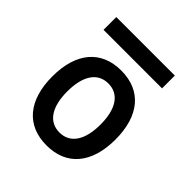

<svg xmlns="http://www.w3.org/2000/svg" viewBox="-194 -832 974 974"><g transform="rotate(45 293.0 -345.5)"><path d="M293 9.8C436.5 9.8 519.5 -87.9 519.5 -258.8C519.5 -429.7 436.5 -527.3 293 -527.3C149.4 -527.3 66.4 -429.7 66.4 -258.8C66.4 -87.9 149.4 9.8 293 9.8ZM293 -83C216.8 -83 173.8 -146.5 173.8 -258.8C173.8 -371.1 216.8 -434.6 293 -434.6C369.1 -434.6 412.1 -371.1 412.1 -258.8C412.1 -146.5 369.1 -83 293 -83ZM83 -609.4H502.9V-701.2H83Z"/></g></svg>

Font: Cascadia Code PL
Style: Regular
Weight: 400
Monospace: yes
Designer: Aaron Bell
Foundry: Saja Typeworks
Version: Version 2404.023